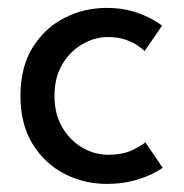

<svg xmlns="http://www.w3.org/2000/svg" viewBox="-20 -442 455 474"><path d="M246 -60Q285 -60 309 -72.5Q333 -85 339 -90.5L381.5 -28Q376.5 -23.5 357.8 -13.8Q339 -4 309.8 4Q280.5 12 243.5 12Q187 12 138.5 -13.2Q90 -38.5 60.2 -87Q30.5 -135.5 30.5 -205.5Q30.5 -276 60.2 -324.2Q90 -372.5 138.5 -397.5Q187 -422.5 243.5 -422.5Q280 -422.5 308.5 -413.8Q337 -405 355.5 -394.5Q374 -384 380 -378.5L337 -316Q333 -320 321.8 -328.2Q310.5 -336.5 291.5 -343.5Q272.5 -350.5 246 -350.5Q214 -350.5 183.8 -333.2Q153.5 -316 134 -283.5Q114.5 -251 114.5 -205.5Q114.5 -160 134 -127.2Q153.5 -94.5 183.8 -77.2Q214 -60 246 -60Z"/></svg>

Font: League Spartan Thin
Style: Regular
Weight: 400
Version: Version 2.002